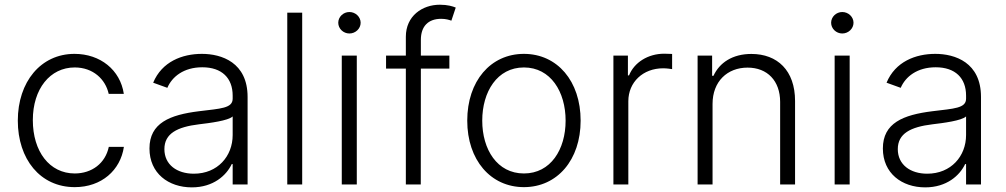

<svg xmlns="http://www.w3.org/2000/svg" viewBox="-20 -781 4258 813"><path d="M296.5 11.4C410.2 11.4 490.1 -60.4 504.6 -159.1H440.7C426.1 -89.5 369 -46.5 296.5 -46.5C189.6 -46.5 119 -139.6 119 -272.4C119 -404.5 191.8 -495.4 296.5 -495.4C374.3 -495.4 426.8 -445.3 440.3 -383.5H504.3C489.3 -484.7 404.8 -552.9 295.5 -552.9C152.7 -552.9 55.4 -434.3 55.4 -270.2C55.4 -107.6 149.9 11.4 296.5 11.4Z M792.3 12.4C883.2 12.4 938.6 -38 961.3 -86.3H965.2V0H1028.4V-370.4C1028.4 -516.7 918.3 -552.9 834.9 -552.9C751.4 -552.9 665.5 -519.9 628.6 -430.8L688.6 -409.1C708.5 -456 757.8 -496.1 836.6 -496.1C919.4 -496.1 965.2 -450.6 965.2 -376.1V-363.3C965.2 -322.1 914.1 -321.4 822.4 -310C699.2 -294.7 612.9 -260.3 612.9 -152.3C612.9 -47.2 693.2 12.4 792.3 12.4ZM800.8 -45.5C729.4 -45.5 676.1 -83.5 676.1 -149.5C676.1 -215.6 730.1 -243.3 822.4 -254.6C867.2 -259.9 946.7 -269.9 965.2 -288V-209.2C965.2 -119.7 901.6 -45.5 800.8 -45.5Z M1259.6 -727.3H1196.4V0H1259.6Z M1427.2 0H1490.8V-545.5H1427.2ZM1459.5 -639.2C1485.4 -639.2 1507.1 -659.8 1507.1 -684.7C1507.1 -709.5 1485.4 -730.1 1459.5 -730.1C1433.6 -730.1 1412.3 -709.5 1412.3 -684.7C1412.3 -659.8 1433.6 -639.2 1459.5 -639.2Z M1882.8 -545.5H1762.1V-612.2C1762.1 -669.4 1793 -701.3 1848 -701.3C1869 -701.3 1881.7 -696.7 1891.3 -693.5L1909.8 -748.9C1897 -754.3 1875.7 -761 1842.3 -761C1768.1 -761 1698.5 -713.4 1698.5 -625.4V-545.5H1614.7V-490.4H1698.5V0H1761.7L1762.1 -490.4H1882.8Z M2198.5 11.4C2339.8 11.4 2438.6 -104 2438.6 -270.2C2438.6 -437.5 2339.8 -552.9 2198.5 -552.9C2057.2 -552.9 1958.5 -437.5 1958.5 -270.2C1958.5 -104 2057.2 11.4 2198.5 11.4ZM2198.5 -46.5C2085.2 -46.5 2022 -148.1 2022 -270.2C2022 -392.4 2085.2 -495.4 2198.5 -495.4C2311.8 -495.4 2375 -392.4 2375 -270.2C2375 -148.1 2311.8 -46.5 2198.5 -46.5Z M2577.4 0H2640.6V-352.3C2640.6 -433.2 2702.8 -491.8 2788 -491.8C2804.7 -491.8 2820.3 -489 2826 -488.3V-552.6C2817.5 -552.9 2802.9 -553.6 2792.6 -553.6C2724.1 -553.6 2665.5 -516.7 2643.5 -461.6H2638.8V-545.5H2577.4Z M2997.2 -340.9C2997.2 -436.1 3059.7 -494.7 3145.6 -494.7C3229.4 -494.7 3283.4 -438.6 3283.4 -349.4V0H3346.6V-353.3C3346.6 -482.6 3271.7 -552.6 3161.6 -552.6C3081.7 -552.6 3026.6 -515.6 3001.1 -459.9H2995.4V-545.5H2933.9V0H2997.2Z M3514.2 0H3577.8V-545.5H3514.2ZM3546.5 -639.2C3572.4 -639.2 3594.1 -659.8 3594.1 -684.7C3594.1 -709.5 3572.4 -730.1 3546.5 -730.1C3520.6 -730.1 3499.3 -709.5 3499.3 -684.7C3499.3 -659.8 3520.6 -639.2 3546.5 -639.2Z M3897.7 12.4C3988.6 12.4 4044 -38 4066.8 -86.3H4070.7V0H4133.9V-370.4C4133.9 -516.7 4023.8 -552.9 3940.3 -552.9C3856.9 -552.9 3771 -519.9 3734 -430.8L3794 -409.1C3813.9 -456 3863.3 -496.1 3942.1 -496.1C4024.9 -496.1 4070.7 -450.6 4070.7 -376.1V-363.3C4070.7 -322.1 4019.5 -321.4 3927.9 -310C3804.7 -294.7 3718.4 -260.3 3718.4 -152.3C3718.4 -47.2 3798.7 12.4 3897.7 12.4ZM3906.2 -45.5C3834.9 -45.5 3781.6 -83.5 3781.6 -149.5C3781.6 -215.6 3835.6 -243.3 3927.9 -254.6C3972.7 -259.9 4052.2 -269.9 4070.7 -288V-209.2C4070.7 -119.7 4007.1 -45.5 3906.2 -45.5Z"/></svg>

Font: Karasuma Gothic
Style: Light
Weight: 300
Designer: Rasmus Andersson / Ryoko Nishizuka
Foundry: rsms
Version: Version 1.00